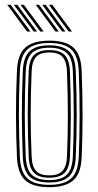

<svg xmlns="http://www.w3.org/2000/svg" viewBox="-20 -777 412 804"><path d="M186.5 6.8Q117 6.8 85.5 -22.4Q54 -51.5 51 -118.8Q47.2 -205.8 46.9 -293.9Q46.5 -382 51 -480.8Q54 -550.5 86.9 -578.6Q119.8 -606.8 186.5 -606.8Q254.5 -606.8 286.9 -578.1Q319.2 -549.5 322 -480.2Q329.5 -292 322 -118.8Q319 -48.8 285.9 -21Q252.8 6.8 186.5 6.8ZM186.5 -3Q248 -3 277.4 -29.2Q306.8 -55.5 309.8 -119.2Q313 -199.8 313.4 -289.8Q313.8 -379.8 309.8 -480Q307 -544.2 277.4 -570.6Q247.8 -597 186.5 -597Q124.5 -597 95.2 -570.4Q66 -543.8 63.2 -480Q59 -380.2 59.2 -293.2Q59.5 -206.2 63.2 -119.2Q66 -56.2 95.1 -29.6Q124.2 -3 186.5 -3ZM186.5 -12.8Q129.5 -12.8 103.8 -37.6Q78 -62.5 75.5 -119.8Q71.8 -208.8 71.5 -294.4Q71.2 -380 75.5 -479.5Q78 -538.2 104.5 -562.8Q131 -587.2 186.5 -587.2Q241 -587.2 267.9 -563.4Q294.8 -539.5 297.2 -479.5Q301 -386 301.1 -297.4Q301.2 -208.8 297.2 -120Q294.8 -61 268 -36.9Q241.2 -12.8 186.5 -12.8ZM186.5 -22.8Q237 -22.8 259.9 -45.5Q282.8 -68.2 285 -120.8Q288.8 -208 288.9 -293.2Q289 -378.5 285 -479Q283 -533.8 258.9 -555.5Q234.8 -577.2 186.5 -577.2Q136 -577.2 113.1 -554.4Q90.2 -531.5 87.8 -478.8Q83.8 -383.5 83.8 -298.8Q83.8 -214 87.8 -120Q90.2 -67 113.6 -44.9Q137 -22.8 186.5 -22.8ZM186.5 -32.8Q142.5 -32.8 122.4 -53.1Q102.2 -73.5 100.2 -120Q96.2 -211.5 96.1 -295.6Q96 -379.8 100.2 -478.5Q102.2 -527 122.9 -547.1Q143.5 -567.2 186.5 -567.2Q230.5 -567.2 250.6 -546.8Q270.8 -526.2 272.8 -478.2Q276.8 -376 276.5 -290.6Q276.2 -205.2 272.8 -121Q270.8 -73.2 250.4 -53Q230 -32.8 186.5 -32.8ZM186.5 -42.5Q224 -42.5 241.2 -60.8Q258.5 -79 260.5 -121.2Q264.2 -210 264.2 -292.8Q264.2 -375.5 260.5 -477.8Q258.8 -520.2 241.6 -538.9Q224.5 -557.5 186.5 -557.5Q148.8 -557.5 131.5 -539.1Q114.2 -520.8 112.5 -478.5Q108.5 -380 108.5 -296.5Q108.5 -213 112.5 -120.2Q114.2 -79.2 131.5 -60.9Q148.8 -42.5 186.5 -42.5ZM148.5 -645 66 -756.8H80L162.8 -645ZM93.2 -645 10.5 -756.8H24.8L107.5 -645ZM121 -645 38.2 -756.8H52.5L135 -645ZM267.5 -645 184.8 -756.8H199L281.5 -645ZM212.2 -645 129.5 -756.8H143.5L226.2 -645ZM239.8 -645 157 -756.8H171.2L254 -645Z"/></svg>

Font: Big Shoulders Inline Text Light
Style: Regular
Weight: 300
Designer: Patric King
Foundry: XO Type Co
Version: Version 1.000